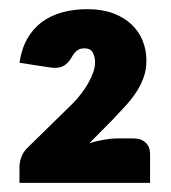

<svg xmlns="http://www.w3.org/2000/svg" viewBox="-20 -849 374 419"><path d="M270.5 -547Q288 -547 297.8 -537.8Q307.5 -528.5 307.5 -513V-450H22.5V-484.5Q22.5 -494.5 26.5 -506Q30.5 -517.5 40.5 -527L139.5 -624Q149.5 -634 158.2 -645.8Q167 -657.5 173.5 -669.2Q180 -681 183.8 -692.2Q187.5 -703.5 187.5 -713Q187.5 -725 182.5 -734.2Q177.5 -743.5 164.5 -743.5Q154 -743.5 147.8 -738.5Q141.5 -733.5 135.5 -722.5Q131.5 -716 127 -711.5Q122.5 -707 116.8 -704.2Q111 -701.5 103.2 -701Q95.5 -700.5 84.5 -702.5L22.5 -712Q27 -742.5 39.5 -764.5Q52 -786.5 71.2 -800.8Q90.5 -815 115.8 -822Q141 -829 170.5 -829Q202.5 -829 226.8 -820Q251 -811 267.2 -795.5Q283.5 -780 291.5 -759.8Q299.5 -739.5 299.5 -717Q299.5 -696.5 293.2 -679.5Q287 -662.5 276.8 -647Q266.5 -631.5 253 -617Q239.5 -602.5 225.5 -587.5L175 -536.5Q191.5 -541.5 207.5 -544.2Q223.5 -547 236.5 -547Z"/></svg>

Font: Lato ExtraBold
Style: Regular
Weight: 800
Designer: Lukasz Dziedzic with Adam Twardoch and Botio Nikoltchev
Foundry: tyPoland Lukasz Dziedzic
Version: Version 2.015; 2015-08-06; http://www.latofonts.com/